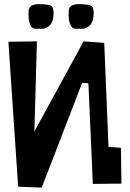

<svg xmlns="http://www.w3.org/2000/svg" viewBox="-20 -897 620 914"><path d="M231.9 -857.9Q234.4 -847.7 235.1 -835.4Q235.8 -823.2 232.4 -807.4Q229 -791.5 220.7 -780.3Q215.8 -774.4 211.4 -771.5L198.2 -763.7Q191.4 -760.3 182.6 -760.3H150.4L149.4 -759.8Q138.7 -759.8 131.3 -768.1Q115.7 -786.6 115.7 -825.2L116.7 -849.1Q116.7 -852.1 117.2 -853Q119.6 -859.9 126 -866.2Q132.3 -872.6 139.2 -874Q152.8 -877.4 167.5 -877.4Q193.8 -877.4 215.8 -872.6Q228.5 -869.6 231.9 -857.9ZM422.9 -857.9Q425.3 -847.7 426 -835.4Q426.8 -823.2 423.3 -807.4Q419.9 -791.5 411.6 -780.3Q406.7 -774.4 402.3 -771.5L388.7 -763.7Q381.8 -760.3 373.5 -760.3H341.3L340.3 -759.8Q329.6 -759.8 322.3 -768.1Q306.6 -786.6 306.6 -825.2L307.6 -849.6Q307.6 -852.5 308.1 -853.5Q310.5 -860.4 316.9 -866.5Q323.2 -872.6 330.1 -874Q343.8 -877.4 358.4 -877.4Q384.8 -877.4 406.7 -872.6Q419.4 -869.6 422.9 -857.9ZM370.1 -500 178.7 -3.9 66.4 -8.3 20 -698.2 155.8 -700.2 143.6 -271 377.9 -700.2 476.1 -692.9 496.6 -197.8 555.7 -193.4 558.1 -22.9 421.9 -21.5 400.9 -499.5Q400.4 -502 385.7 -502Q371.1 -502 370.1 -500Z"/></svg>

Font: Some Time Later
Style: Regular
Weight: 400
Version: Version 003.300